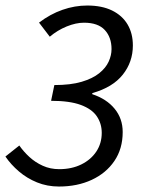

<svg xmlns="http://www.w3.org/2000/svg" viewBox="-29 -670 529 702"><path d="M186.5 12Q143.5 12 106.4 -3.1Q69.4 -18.2 40.3 -43.1Q11.1 -68 -9.2 -97.7L41.6 -138Q57.3 -115.6 78.6 -96Q99.9 -76.4 127.3 -64Q154.7 -51.5 187.6 -51.5Q233.4 -51.5 268.5 -68.9Q303.5 -86.2 323.3 -116.1Q343 -146 343 -184.2Q343 -218.1 325 -244.7Q307 -271.4 266.3 -286.4Q225.6 -301.4 157.8 -301.4L169.7 -359Q229.3 -359 269.4 -370.9Q309.5 -382.8 333.7 -402.2Q357.8 -421.6 368.3 -444.7Q378.8 -467.8 378.8 -490.5Q378.8 -533.6 354.1 -560.3Q329.5 -587 277.9 -587Q248.7 -587 214.9 -573.3Q181.1 -559.5 153 -535.8L113.7 -587.3Q154.6 -618.5 199.4 -634.1Q244.3 -649.8 290.2 -649.8Q343.5 -649.8 380.8 -631.6Q418.1 -613.3 437.5 -580.5Q456.8 -547.7 456.8 -503.9Q456.8 -443.3 419.8 -396.9Q382.8 -350.5 308.4 -329.6V-325.6Q360.6 -308.4 390.1 -272.4Q419.6 -236.5 419.6 -187.3Q419.6 -126.1 389.2 -81.4Q358.9 -36.8 306.3 -12.4Q253.7 12 186.5 12Z"/></svg>

Font: Source Sans Variable
Style: Italic
Weight: 200
Italic angle: -11°
Designer: Paul D. Hunt
Foundry: Adobe Systems Incorporated
Version: Version 3.006;hotconv 1.0.111;makeotfexe 2.5.65597